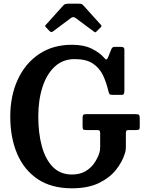

<svg xmlns="http://www.w3.org/2000/svg" viewBox="-20 -1005 786 1038"><path d="M448 -388H711Q726.5 -388 731 -384.2Q735.5 -380.5 735.5 -364V-319.5Q735.5 -308 732 -305Q728.5 -302 716 -302H677.5Q666.5 -302 663.5 -298.5Q660.5 -295 660.5 -283.5V-215.5Q660.5 -201 659.2 -192.8Q658 -184.5 654.5 -174Q641 -129.5 606.8 -86.5Q572.5 -43.5 514 -15.2Q455.5 13 368.5 13Q258.5 13 184.5 -36.2Q110.5 -85.5 73 -173Q35.5 -260.5 35.5 -375Q35.5 -486.5 75.8 -574.2Q116 -662 191 -712.5Q266 -763 369.5 -763Q433.5 -763 477 -741.2Q520.5 -719.5 544.5 -691Q551.5 -682 556 -683.8Q560.5 -685.5 565.5 -698L580.5 -736Q583 -742.5 587 -747Q591 -751.5 598 -751.5H636Q652.5 -751.5 652.5 -737V-516.5Q652.5 -506 650.2 -499Q648 -492 637 -492H591Q575.5 -492 572.2 -496.2Q569 -500.5 566 -512Q555.5 -558.5 536.8 -598Q518 -637.5 482 -661.5Q446 -685.5 383.5 -685.5Q320.5 -685.5 276.5 -645.2Q232.5 -605 209.8 -534.8Q187 -464.5 187 -375Q187 -285.5 206.2 -214.5Q225.5 -143.5 265.8 -102.5Q306 -61.5 369 -61.5Q411 -61.5 440.8 -78.5Q470.5 -95.5 489.2 -122.5Q508 -149.5 517 -178Q519.5 -186 520.5 -192.8Q521.5 -199.5 521.5 -211V-284Q521.5 -296 517.8 -299Q514 -302 503 -302H446Q432 -302 429.2 -306.2Q426.5 -310.5 426.5 -324V-367Q426.5 -381 430.8 -384.5Q435 -388 448 -388ZM247.5 -837.5 229.5 -856.5Q224 -862 223.8 -864Q223.5 -866 229 -872L323 -976.5Q330.5 -985 349.5 -985H407Q417 -985 421.2 -983Q425.5 -981 430 -976.5L526 -870Q531.5 -864.5 525 -858L502.5 -835.5Q497 -830 495 -830.2Q493 -830.5 486.5 -835L389 -907.5Q376 -917 364 -908L265.5 -834.5Q257 -828 247.5 -837.5Z"/></svg>

Font: Besley* Narrow Semi
Style: Regular
Weight: 600
Width: 4
Designer: Owen Earl
Foundry: indestructible type*
Version: Version 3.000; ttfautohint (v1.8.3)